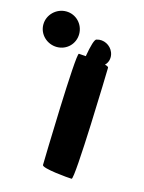

<svg xmlns="http://www.w3.org/2000/svg" viewBox="-151 -963 537 714"><g transform="rotate(15 118.0 -606.0)"><path d="M-55 -835C-55 -797 -23 -767 15 -767C53 -767 83 -797 83 -835C83 -873 53 -904 15 -904C-23 -904 -55 -873 -55 -835ZM79 -330C79 -317 183 -308 195 -308C208 -308 219 -730 219 -742C219 -745 214 -748 205 -750C218 -762 222 -782 215 -800C205 -826 176 -840 151 -832C143 -832 135 -803 128 -762C115 -763 105 -764 101 -764C89 -764 79 -342 79 -330Z"/></g></svg>

Font: Ampere
Style: UltExt
Weight: 400
Version: Version 1